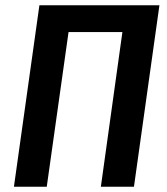

<svg xmlns="http://www.w3.org/2000/svg" viewBox="-20 -711 637 731"><path d="M490 0H364L446 -589H241L158 0H33L130 -691H587Z"/></svg>

Font: Fira Sans Condensed Medium
Style: Italic
Weight: 500
Width: 3
Italic angle: -8°
Designer: bBox Type GmbH & Carrois Corporate GbR & Edenspiekermann AG
Foundry: bBox Type GmbH & Carrois Corporate GbR & Edenspiekermann AG
Version: Version 4.301